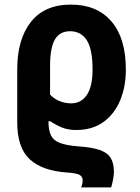

<svg xmlns="http://www.w3.org/2000/svg" viewBox="-20 -576 609 836"><path d="M333 240Q340 225 340 209Q340 194 327.5 186Q315 178 271 175Q165 168 110 118Q55 68 55 -44V-274Q55 -405 114.5 -480.5Q174 -556 289 -556Q402 -556 465 -483Q528 -410 528 -273Q528 -198 503 -138.5Q478 -79 430 -44.5Q382 -10 312 -10Q276 -10 249.5 -21Q223 -32 199 -48H191Q191 -9 202 13.5Q213 36 241 46.5Q269 57 318 61Q378 65 412.5 76.5Q447 88 461.5 111Q476 134 476 173Q476 186 472 207Q468 228 464 240ZM290 -126Q333 -126 358 -162.5Q383 -199 383 -273Q383 -363 357.5 -401.5Q332 -440 285 -440Q240 -440 219 -404Q198 -368 198 -289V-164Q216 -145 240 -135.5Q264 -126 290 -126Z"/></svg>

Font: Noto Sans SemiCondensed
Style: Bold
Weight: 700
Width: 4
Designer: Monotype Design Team
Foundry: Monotype Imaging Inc.
Version: Version 2.013; ttfautohint (v1.8.4.7-5d5b)